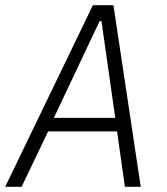

<svg xmlns="http://www.w3.org/2000/svg" viewBox="-22 -718 642 738"><path d="M458 0 428 -213H163L61 0H-2L335 -698H414L519 0ZM368 -637H361L185 -265H421Z"/></svg>

Font: IBM Plex Mono Light
Style: Italic
Weight: 300
Italic angle: -9°
Monospace: yes
Designer: Mike Abbink, Paul van der Laan, Pieter van Rosmalen
Foundry: Bold Monday
Version: Version 2.3